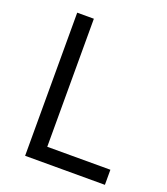

<svg xmlns="http://www.w3.org/2000/svg" viewBox="-132 -807 783 900"><g transform="rotate(20 259.5 -357.0)"><path d="M98.1 0V-713.9H181.2V-75.2H496.1V0Z"/></g></svg>

Font: f0_46825 
Style: Regular
Weight: 400
Foundry: Ascender Corporation
Version: Version 1.10